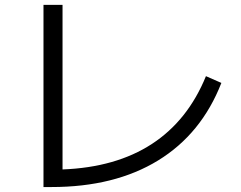

<svg xmlns="http://www.w3.org/2000/svg" viewBox="-20 -752 978 778"><path d="M156.2 -732.4H233.4V-65.4Q449.7 -73.7 595.5 -168.7Q741.2 -263.7 814.5 -443.4L877 -416Q796.4 -209.5 620.6 -101.8Q444.8 5.9 188.5 5.9H156.2Z"/></svg>

Font: Pretendard JP
Style: Regular
Weight: 400
Designer: Base glyphs from Inter by Rasmus Andersson; Hangeul glyphs from Noto Sans CJK(Source Han Sans) by Jang Soo-young and Kan
Foundry: Kil Hyung-jin
Version: Version 1.309